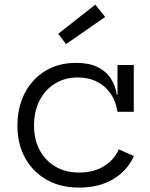

<svg xmlns="http://www.w3.org/2000/svg" viewBox="-20 -820 665 849"><path d="M330 9.5Q247 9.5 185.8 -25.5Q124.5 -60.5 90.8 -122.2Q57 -184 57 -264.5Q57 -325.5 75.5 -376.2Q94 -427 128.5 -464.2Q163 -501.5 210.5 -521.8Q258 -542 316.5 -542Q373 -542 410.8 -523.8Q448.5 -505.5 469.5 -473.8Q490.5 -442 496.5 -401H514L499.5 -325.5Q493 -370.5 470 -404.8Q447 -439 410 -458.2Q373 -477.5 324.5 -477.5Q266.5 -477.5 222.8 -450.2Q179 -423 154.8 -375.2Q130.5 -327.5 130.5 -264.5Q130.5 -203.5 155.2 -156.8Q180 -110 224.8 -83.5Q269.5 -57 330.5 -57Q393.5 -57 439 -84.8Q484.5 -112.5 505.5 -159.5L572 -130Q543.5 -65.5 480.8 -28Q418 9.5 330 9.5ZM499.5 -325.5V-532.5H571.5V-325.5ZM401.5 -799.5 445 -745 272 -625 237.5 -670.5Z"/></svg>

Font: Hepta Slab
Style: Regular
Weight: 400
Designer: Michael LaGattuta
Foundry: Michael LaGattuta
Version: Version 1.100